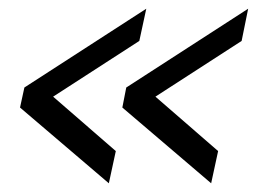

<svg xmlns="http://www.w3.org/2000/svg" viewBox="-20 -481 616 441"><path d="M36 -280 316 -461 300 -387 102 -259 246 -134 230 -60 26 -234ZM270 -280 550 -461 535 -387 337 -259 481 -134 465 -60 261 -234Z"/></svg>

Font: Raleway Medium
Style: Italic
Weight: 500
Italic angle: -12°
Designer: Matt McInerney, Pablo Impallari, Rodrigo Fuenzalida
Foundry: Matt McInerney, Pablo Impallari, Rodrigo Fuenzalida
Version: Version 4.026